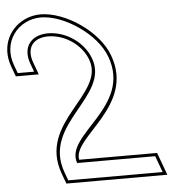

<svg xmlns="http://www.w3.org/2000/svg" viewBox="-272 -847 839 934"><g transform="rotate(-5 147.0 -379.5)"><path d="M-109.5 -560 -94.8 -520H-174.8L-189.5 -560C-233 -678 -150.3 -779 -40.1 -780C71.4 -780 229.7 -676 271.5 -560C364.8 -307 22.9 -201 75.2 -59H416.2H456.2L485.7 21H445.7H24.7L10 -19C-80 -263 263.3 -368 191.5 -560C161.6 -641 76.4 -699 -10.6 -700C-96.5 -700 -139.4 -641 -109.5 -560ZM-95.4 -565.2C-101.3 -581.1 -104 -595.8 -104 -608.7C-104 -654 -72.3 -685 -10.7 -685C70 -684.1 149.8 -629.6 177.4 -554.7C242.3 -381.3 -99.6 -272.9 -4.1 -13.8L14.3 36H507.3L466.7 -74H86.4C62.2 -186.3 379.8 -309.6 285.6 -565.1C241.3 -688.1 78.5 -795 -40.2 -795C-62.5 -794.8 -83.6 -790.9 -103.1 -783.7C-189.2 -752.3 -241.9 -658.6 -203.6 -554.8L-185.2 -505H-73.2Z"/></g></svg>

Font: Nordica Plus
Style: NordicaClassicLightConOpOblOl
Weight: 300
Version: Version 1.01